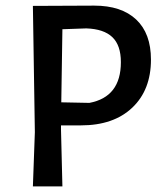

<svg xmlns="http://www.w3.org/2000/svg" viewBox="-20 -663 588 683"><path d="M315 -643Q412 -643 464.5 -593.5Q517 -544 517 -451Q517 -343 450.5 -280Q384 -217 268 -217H197V-202L202 0H97L104 -193L97 -642ZM298 -297Q410 -318 410 -442Q410 -502 379.5 -531Q349 -560 287 -562L202 -559L198 -299Z"/></svg>

Font: Alegreya Sans SC Medium
Style: Regular
Weight: 500
Designer: Juan Pablo del Peral
Foundry: Huerta Tipografica
Version: Version 2.001;PS 002.001;hotconv 1.0.88;makeotf.lib2.5.64775